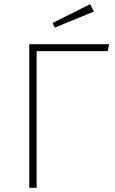

<svg xmlns="http://www.w3.org/2000/svg" viewBox="-20 -892 548 912"><path d="M426 -837 240 -761 230 -783 408 -872ZM498 -682 492 -649H154V0H119V-682Z"/></svg>

Font: Fira Sans UltraLight
Style: Regular
Weight: 200
Designer: Carrois Corporate & Edenspiekermann AG
Foundry: Carrois Corporate GbR & Edenspiekermann AG
Version: Version 4.106;PS 004.106;hotconv 1.0.70;makeotf.lib2.5.58329